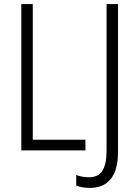

<svg xmlns="http://www.w3.org/2000/svg" viewBox="-20 -734 676 937"><path d="M84 -714H140V-52H397V0H84ZM352 171V120Q380 131 415 131Q459 131 479.5 99.5Q500 68 500 2V-714H556V5Q556 183 418 183Q377 183 352 171Z"/></svg>

Font: Noto Sans Display Light Narrow
Style: Regular
Weight: 300
Width: 4
Designer: Monotype Design team
Foundry: Monotype Imaging Inc.
Version: Version 1.000